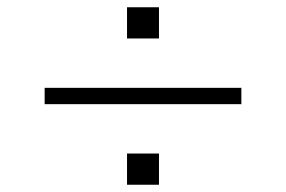

<svg xmlns="http://www.w3.org/2000/svg" viewBox="-20 -549 788 529"><path d="M103 -262V-307H645V-262ZM330 -40V-126H418V-40ZM330 -443V-529H418V-443Z"/></svg>

Font: Nunito Sans 7pt Expanded ExtraLight
Style: Regular
Weight: 250
Width: 7
Designer: Vernon Adams
Foundry: Vernon Adams
Version: Version 3.101;gftools[0.9.27]